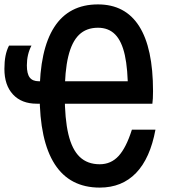

<svg xmlns="http://www.w3.org/2000/svg" viewBox="-20 -836 790 872"><path d="M160 -407Q160 -610 226.5 -713Q293 -816 425 -816Q549 -816 612 -717Q675 -618 675 -422Q675 -385 672 -365H236V-467H590L561 -420Q561 -522 547 -585.5Q533 -649 503 -679.5Q473 -710 425 -710Q372 -710 339 -678Q306 -646 290 -579.5Q274 -513 274 -407Q274 -296 290.5 -226.5Q307 -157 342 -123.5Q377 -90 433 -90Q484 -90 518.5 -127.5Q553 -165 579 -247H686Q662 -117 598 -50.5Q534 16 433 16Q297 16 228.5 -90.5Q160 -197 160 -407ZM0 -523Q0 -556 5 -582Q10 -608 21 -629H123Q102 -589 102 -539Q102 -501 115 -484Q128 -467 156 -467H180V-365H147Q78 -365 39 -407Q0 -449 0 -523Z"/></svg>

Font: Martian Mono VF sWd Rg
Style: Regular
Weight: 400
Width: 6
Monospace: yes
Designer: Roman Shamin
Foundry: Evil Martians
Version: Version 1.100